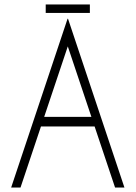

<svg xmlns="http://www.w3.org/2000/svg" viewBox="-20 -841 608 861"><path d="M283 -757H285L538 0H496L284 -633L72 0H30ZM162 -317H406L420 -274H148ZM185 -821H383V-783H185Z"/></svg>

Font: Lineal Thin
Style: Regular
Weight: 200
Designer: Created by Frank Adebiaye with contributions from Anton Moglia & Ariel Martín Pérez
Created by Frank ADEBIAYE with FontF
Foundry: Velvetyne Type Foundry
Version: Version 2.000;Glyphs 3.2 (3227)